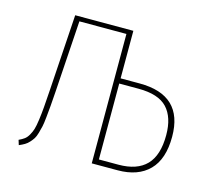

<svg xmlns="http://www.w3.org/2000/svg" viewBox="-82 -616 791 718"><g transform="rotate(15 314.0 -257.0)"><path d="M423.8 -335Q592.8 -335 592.8 -173.8Q592.8 -86.9 549.8 -43.5Q506.8 0 428.2 0H328.1V-501H146L127.9 -223.1Q125.5 -187.5 123.8 -167.5Q122.1 -147.5 119.6 -123.3Q117.2 -99.1 114.5 -86.7Q111.8 -74.2 107.4 -59.1Q103 -43.9 98.1 -36.4Q93.3 -28.8 85.4 -20Q77.6 -11.2 68.6 -5.9Q59.6 -0.5 46.9 4.9L41 -14.2Q53.7 -20 62.3 -26.4Q70.8 -32.7 77.6 -44.7Q84.5 -56.6 88.4 -69.3Q92.3 -82 95.7 -106.9Q99.1 -131.8 101.1 -156.7Q103 -181.6 106 -225.1L125 -519H350.1V-335ZM425.8 -21Q497.6 -21 533.7 -58.3Q569.8 -95.7 569.8 -173.8Q569.8 -242.7 536.1 -278.8Q502.4 -314.9 424.8 -314.9H350.1V-21Z"/></g></svg>

Font: Fira Sans Compressed Thin
Style: Regular
Weight: 100
Width: 1
Designer: Carrois Corporate & Edenspiekermann AG
Foundry: Carrois Corporate GbR & Edenspiekermann AG
Version: Version 4.203;PS 004.203;hotconv 1.0.88;makeotf.lib2.5.64775